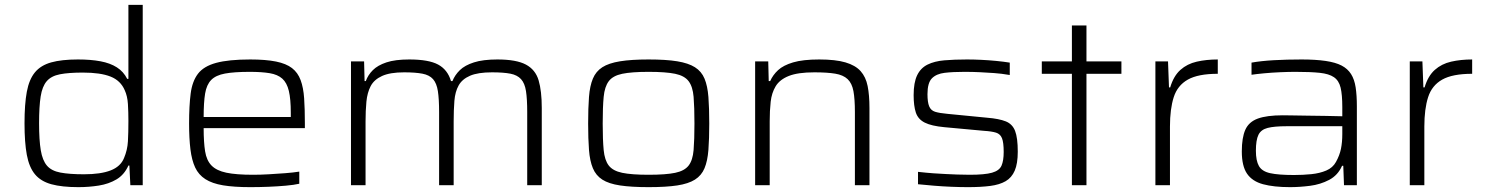

<svg xmlns="http://www.w3.org/2000/svg" viewBox="-20 -763 6120 791"><path d="M303 8Q235 8 191.5 -4Q148 -16 124 -45Q100 -74 90.5 -125Q81 -176 81 -255Q81 -334 90.5 -385Q100 -436 124 -465Q148 -494 191 -506Q234 -518 301 -518Q354 -518 394 -510.5Q434 -503 461.5 -485.5Q489 -468 504 -438H509V-743H568V0H517L513 -81H509Q492 -43 460 -24Q428 -5 387 1.5Q346 8 303 8ZM326 -45Q395 -45 436 -61Q477 -77 491 -112Q505 -145 507 -180.5Q509 -216 509 -265Q509 -302 507 -334.5Q505 -367 494 -391Q477 -431 435.5 -447.5Q394 -464 321 -464Q263 -464 227 -457Q191 -450 172.5 -428.5Q154 -407 147.5 -365.5Q141 -324 141 -255Q141 -186 148 -144Q155 -102 173.5 -80.5Q192 -59 229 -52Q266 -45 326 -45Z M1011 8Q944 8 899 0.5Q854 -7 826 -25Q798 -43 784 -73Q770 -103 764.5 -148Q759 -193 759 -254Q759 -327 765.5 -377.5Q772 -428 795.5 -459Q819 -490 870.5 -504Q922 -518 1011 -518Q1075 -518 1117 -509.5Q1159 -501 1183 -482.5Q1207 -464 1218.5 -433Q1230 -402 1233 -358Q1236 -314 1236 -255V-235H819Q819 -177 825 -139.5Q831 -102 851.5 -81Q872 -60 912.5 -51.5Q953 -43 1023 -43Q1053 -43 1087.5 -45Q1122 -47 1155 -49.5Q1188 -52 1213 -56V-6Q1191 -1 1157 2Q1123 5 1085.5 6.5Q1048 8 1011 8ZM1178 -261V-298Q1178 -355 1170 -388.5Q1162 -422 1143 -439Q1124 -456 1091 -461.5Q1058 -467 1009 -467Q945 -467 907 -460Q869 -453 850 -433.5Q831 -414 825 -377.5Q819 -341 819 -281H1198Z M1426 0V-510H1480L1482 -429H1487Q1496 -454 1516 -474Q1536 -494 1572 -506Q1608 -518 1666 -518Q1746 -518 1785 -497Q1824 -476 1838 -429H1844Q1854 -454 1874.5 -474Q1895 -494 1932.5 -506Q1970 -518 2029 -518Q2107 -518 2146.5 -497Q2186 -476 2199 -432Q2212 -388 2212 -318V0H2152V-301Q2152 -355 2147 -387.5Q2142 -420 2126.5 -437Q2111 -454 2082.5 -459.5Q2054 -465 2007 -465Q1949 -465 1916.5 -451Q1884 -437 1869.5 -411Q1855 -385 1852 -347.5Q1849 -310 1849 -263V0H1789V-301Q1789 -355 1784 -387.5Q1779 -420 1764 -437Q1749 -454 1720 -459.5Q1691 -465 1645 -465Q1587 -465 1554 -450Q1521 -435 1507 -408Q1493 -381 1489.5 -344Q1486 -307 1486 -263V0Z M2652 8Q2581 8 2534.5 1Q2488 -6 2461.5 -23Q2435 -40 2422.5 -70Q2410 -100 2406.5 -145.5Q2403 -191 2403 -254Q2403 -318 2406.5 -363.5Q2410 -409 2422.5 -439Q2435 -469 2461.5 -486Q2488 -503 2534.5 -510.5Q2581 -518 2652 -518Q2724 -518 2770 -510.5Q2816 -503 2843 -486Q2870 -469 2882.5 -439Q2895 -409 2898.5 -363.5Q2902 -318 2902 -254Q2902 -191 2898.5 -145.5Q2895 -100 2882.5 -70Q2870 -40 2843 -23Q2816 -6 2770 1Q2724 8 2652 8ZM2652 -43Q2723 -43 2761.5 -51Q2800 -59 2817 -81Q2834 -103 2837.5 -145Q2841 -187 2841 -254Q2841 -322 2837.5 -364Q2834 -406 2817 -428.5Q2800 -451 2761.5 -459Q2723 -467 2652 -467Q2582 -467 2543.5 -459Q2505 -451 2488 -428.5Q2471 -406 2467 -364Q2463 -322 2463 -254Q2463 -187 2467 -145Q2471 -103 2488 -81Q2505 -59 2543.5 -51Q2582 -43 2652 -43Z M3091 0V-510H3145L3147 -429H3153Q3164 -454 3185.5 -474Q3207 -494 3247.5 -506Q3288 -518 3355 -518Q3422 -518 3463 -506Q3504 -494 3525.5 -470Q3547 -446 3554.5 -408.5Q3562 -371 3562 -318V0H3502V-301Q3502 -355 3496 -387.5Q3490 -420 3472 -437Q3454 -454 3421 -459.5Q3388 -465 3335 -465Q3267 -465 3229.5 -450Q3192 -435 3175.5 -407.5Q3159 -380 3155 -343.5Q3151 -307 3151 -263V0Z M3968 8Q3937 8 3900 6.5Q3863 5 3827 2Q3791 -1 3762 -4V-55Q3798 -51 3826 -49Q3854 -47 3877 -46Q3900 -45 3923 -44Q3946 -43 3975 -43Q4037 -43 4067 -51.5Q4097 -60 4106 -80.5Q4115 -101 4115 -137Q4115 -176 4108 -193.5Q4101 -211 4083.5 -216.5Q4066 -222 4034 -224L3871 -239Q3817 -244 3789.5 -258Q3762 -272 3753 -299.5Q3744 -327 3744 -371Q3744 -423 3758.5 -453Q3773 -483 3801.5 -497Q3830 -511 3870.5 -514.5Q3911 -518 3964 -518Q3991 -518 4022.5 -516.5Q4054 -515 4084.5 -512Q4115 -509 4140 -505V-454Q4105 -460 4075.5 -462Q4046 -464 4017 -465.5Q3988 -467 3953 -467Q3906 -467 3872 -463Q3838 -459 3819.5 -440.5Q3801 -422 3801 -375Q3801 -342 3808 -325Q3815 -308 3832.5 -302.5Q3850 -297 3883 -294L4047 -278Q4096 -274 4123.5 -263Q4151 -252 4162 -223.5Q4173 -195 4173 -138Q4173 -89 4160.5 -60Q4148 -31 4123 -16.5Q4098 -2 4059.5 3Q4021 8 3968 8Z M4396 0V-459H4272V-510H4396V-658H4456V-510H4600V-459H4456V0Z M4740 0V-510H4792L4796 -403H4801Q4815 -450 4843 -475Q4871 -500 4910.5 -509Q4950 -518 4997 -518V-459Q4916 -459 4873.5 -435Q4831 -411 4815.5 -362.5Q4800 -314 4800 -242V0Z M5295 8Q5228 8 5183.5 -4Q5139 -16 5117.5 -47.5Q5096 -79 5096 -139Q5096 -196 5110.5 -228.5Q5125 -261 5162 -274.5Q5199 -288 5265 -288Q5277 -288 5304 -287.5Q5331 -287 5367 -286.5Q5403 -286 5440.5 -285.5Q5478 -285 5510 -284V-322Q5510 -373 5503 -402Q5496 -431 5475.5 -445Q5455 -459 5417 -463Q5379 -467 5317 -467Q5290 -467 5255 -465.5Q5220 -464 5188 -461Q5156 -458 5136 -455V-505Q5175 -512 5228 -515Q5281 -518 5342 -518Q5400 -518 5441 -512Q5482 -506 5507 -493Q5532 -480 5546 -458Q5560 -436 5565 -403Q5570 -370 5570 -325V0H5517L5514 -80H5509Q5492 -41 5456 -22Q5420 -3 5377 2.5Q5334 8 5295 8ZM5311 -42Q5348 -42 5382.5 -45.5Q5417 -49 5444 -60.5Q5471 -72 5484 -96Q5499 -123 5504.5 -150Q5510 -177 5510 -211V-243H5281Q5230 -243 5202.5 -236Q5175 -229 5164.5 -207.5Q5154 -186 5154 -142Q5154 -101 5166.5 -79Q5179 -57 5213 -49.5Q5247 -42 5311 -42Z M5788 0V-510H5840L5844 -403H5849Q5863 -450 5891 -475Q5919 -500 5958.5 -509Q5998 -518 6045 -518V-459Q5964 -459 5921.5 -435Q5879 -411 5863.5 -362.5Q5848 -314 5848 -242V0Z"/></svg>

Font: Saira Expanded Light
Style: Regular
Weight: 300
Width: 7
Designer: Hector Gatti with collaboration of the Omnibus-Type team
Foundry: Omnibus-Type
Version: Version 1.101